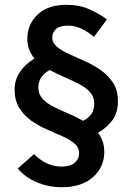

<svg xmlns="http://www.w3.org/2000/svg" viewBox="-20 -707 553 801"><path d="M238 74Q184 74 135 54Q86 34 54 -4L122 -64Q147 -39 175.5 -25.5Q204 -12 238 -12Q273 -12 291.5 -28Q310 -44 310 -68Q310 -92 290.5 -108.5Q271 -125 240.5 -138.5Q210 -152 175.5 -167Q141 -182 110.5 -203.5Q80 -225 60.5 -256.5Q41 -288 41 -334Q41 -375 64 -408Q87 -441 124 -463Q110 -479 102 -499.5Q94 -520 94 -545Q94 -605 136.5 -646Q179 -687 258 -687Q311 -687 353.5 -668Q396 -649 426 -626L372 -553Q349 -573 321.5 -586.5Q294 -600 264 -600Q230 -600 214 -586Q198 -572 198 -550Q198 -528 218 -511.5Q238 -495 269 -481Q300 -467 335 -451.5Q370 -436 401 -414Q432 -392 452 -361Q472 -330 472 -284Q472 -238 450 -207Q428 -176 389 -153Q401 -137 408 -117.5Q415 -98 415 -73Q415 -10 368 32Q321 74 238 74ZM140 -342Q140 -314 157.5 -295Q175 -276 203.5 -261.5Q232 -247 264.5 -233.5Q297 -220 327 -203Q350 -215 361.5 -232Q373 -249 373 -275Q373 -303 355.5 -322.5Q338 -342 310 -356.5Q282 -371 249.5 -385Q217 -399 187 -415Q165 -402 152.5 -384.5Q140 -367 140 -342Z"/></svg>

Font: Source Sans Pro SemiBold
Style: Regular
Weight: 600
Designer: Paul D. Hunt
Foundry: Adobe Systems Incorporated
Version: Version 2.045;hotconv 1.0.109;makeotfexe 2.5.65596